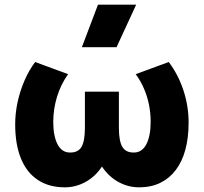

<svg xmlns="http://www.w3.org/2000/svg" viewBox="-20 -787 873 822"><path d="M257.5 15Q189.5 15 141.8 -16.8Q94 -48.5 69.5 -108.8Q45 -169 45 -254.5Q45 -301.5 55.2 -349.2Q65.5 -397 84.5 -441.2Q103.5 -485.5 130.5 -521.5L271.5 -469.5Q256.5 -448.5 244.5 -424.2Q232.5 -400 224.5 -374Q216.5 -348 212.2 -320.8Q208 -293.5 208 -265Q208 -205 226.2 -169.5Q244.5 -134 279.5 -134Q314.5 -133.5 329 -158.2Q343.5 -183 343.5 -240V-394.5H489V-240Q489 -183 503.8 -158.2Q518.5 -133.5 553 -134Q571 -134 584.2 -143Q597.5 -152 606.5 -169.2Q615.5 -186.5 620.2 -210.5Q625 -234.5 625 -265Q625 -303 617.8 -339Q610.5 -375 596.2 -408Q582 -441 561 -469.5L702.5 -521.5Q743.5 -467 765.5 -399.8Q787.5 -332.5 787.5 -262Q787.5 -198 773.8 -146.8Q760 -95.5 732.8 -59.5Q705.5 -23.5 666.2 -4.2Q627 15 575.5 15Q528.5 15 486.5 -8.2Q444.5 -31.5 416.5 -74Q388.5 -31.5 346.5 -8.2Q304.5 15 257.5 15ZM330.5 -585 399.5 -767H563L479 -585Z"/></svg>

Font: Geologica Cursive
Style: Bold
Weight: 700
Designer: Sindre Bremnes, Frode Helland
Foundry: Monokrom Skriftforlag AS
Version: Version 1.010;gftools[0.9.28]